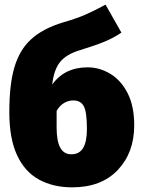

<svg xmlns="http://www.w3.org/2000/svg" viewBox="-20 -784 611 824"><path d="M290 20Q208 20 147 -13.5Q86 -47 53 -118.5Q20 -190 20 -302Q20 -424 42.5 -497.5Q65 -571 112 -614Q162 -661 251 -688Q307 -704 345 -720.5Q383 -737 433 -764L501 -644Q467 -621 428 -605Q389 -589 324 -569Q264 -551 237.5 -517.5Q211 -484 204 -421Q257 -495 356 -495Q407 -495 453 -467.5Q499 -440 527.5 -384.5Q556 -329 556 -246Q556 -129 485.5 -54.5Q415 20 290 20ZM288 -122Q353 -122 353 -230Q353 -304 339.5 -328.5Q326 -353 294 -353Q274 -353 255 -342Q236 -331 223 -308V-236Q223 -122 285 -122Z"/></svg>

Font: Trujillo Black
Style: Regular
Weight: 900
Designer: Fira Sans original fonts by bBox Type GmbH, Carrois Corporate GbR, & Edenspiekermann AG / Changes by Cristiano Sobral
Foundry: Fira Sans original fonts by bBox Type GmbH, Carrois Corporate GbR, & Edenspiekermann AG / Changes by Cristiano Sobral
Version: Version 4.301;July 28, 2020;FontCreator 13.0.0.2655 64-bit